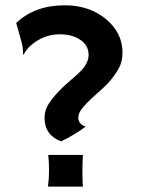

<svg xmlns="http://www.w3.org/2000/svg" viewBox="-20 -691 541 711"><path d="M297.9 -222.7Q255.4 -190.9 206.1 -167.5Q145 -190.9 145 -254.4Q145 -281.7 159.2 -304.7Q187.5 -348.6 241.7 -394Q281.2 -427.2 292 -442.9Q308.1 -466.3 308.1 -486.3Q308.1 -506.3 299.8 -520.3Q291.5 -534.2 276.9 -543.9Q247.1 -564 201.7 -564Q142.1 -564 94.7 -523.4Q78.6 -509.8 68.4 -490.2L64.9 -489.3Q66.4 -510.7 60.5 -532.7L40 -606Q109.4 -671.4 219.2 -671.4Q312.5 -671.4 375 -618.2Q433.6 -567.4 433.6 -496.6Q433.6 -461.4 418.9 -436Q395 -394 356.4 -360.1Q317.9 -326.2 303.2 -311Q288.6 -295.9 281.2 -285.6Q270 -270 270 -255.9Q270 -241.7 278.6 -233.2Q287.1 -224.6 297.9 -222.7ZM287.1 -117.2Q285.2 -92.8 285.2 -54.9Q285.2 -17.1 287.1 0H157.7Q161.6 -30.3 161.6 -59.8Q161.6 -89.4 158.7 -117.2Z"/></svg>

Font: Hammersmith One
Style: Regular
Weight: 400
Designer: Nicole Fally
Foundry: Nicole Fally
Version: Version 1.003